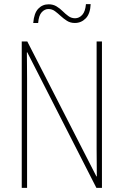

<svg xmlns="http://www.w3.org/2000/svg" viewBox="-20 -916 602 936"><path d="M477 0H450L113 -661H111Q111 -634 111.5 -605Q112 -576 112 -534V0H86V-714H113L450 -56H452Q452 -91 451.5 -127.5Q451 -164 451 -190V-714H477ZM142 -804Q146 -852 166.5 -873.5Q187 -895 217 -895Q239 -895 255.5 -885Q272 -875 285.5 -861.5Q299 -848 313.5 -837.5Q328 -827 346 -827Q366 -827 381 -843.5Q396 -860 399 -896H422Q420 -849 398 -826.5Q376 -804 345 -804Q323 -804 306.5 -814.5Q290 -825 276 -838Q262 -851 248 -861.5Q234 -872 216 -872Q198 -872 183.5 -856.5Q169 -841 166 -804Z"/></svg>

Font: Noto Sans Tamil Condensed Thin
Style: Regular
Weight: 100
Width: 3
Designer: Jelle Bosma - Monotype Design Team
Foundry: Monotype Imaging Inc.
Version: Version 2.004; ttfautohint (v1.8.4.7-5d5b)